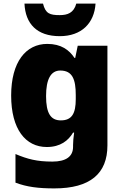

<svg xmlns="http://www.w3.org/2000/svg" viewBox="-20 -900 683 1067"><path d="M511 -880H404C390 -828 355 -816 312 -816C257 -816 233 -824 219 -880H116C121 -768 185 -699 312 -699C433 -699 504 -771 511 -880ZM243 -656C124 -656 42 -556 42 -369C42 -182 122 -83 240 -83C316 -83 360 -119 386 -163H392C388 -136 386 -111 386 -94V-84C386 -31 348 -2 271 -2C184 -2 133 -16 66 -44V115C129 139 193 147 282 147C482 147 577 64 577 -92V-646H412L398 -578H394C365 -622 320 -656 243 -656ZM315 -508C383 -508 401 -458 401 -372V-349C401 -270 380 -231 318 -231C262 -231 236 -270 236 -366C236 -459 262 -508 315 -508Z"/></svg>

Font: Noto Sans Telugu UI Black
Style: Regular
Weight: 900
Designer: Jelle Bosma - Monotype Design Team
Foundry: Monotype Imaging Inc.
Version: Version 2.005